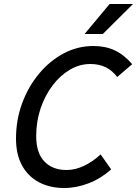

<svg xmlns="http://www.w3.org/2000/svg" viewBox="-20 -930 685 960"><path d="M60 -237Q60 -331 91 -414.5Q122 -498 176 -562.5Q230 -627 299.5 -663.5Q369 -700 447 -700Q507 -700 554 -678Q601 -656 641 -609L566 -545Q542 -577 509 -593.5Q476 -610 432 -610Q378 -610 329.5 -581.5Q281 -553 243 -503Q205 -453 183 -388Q161 -323 161 -249Q161 -166 201.5 -123Q242 -80 313 -80Q357 -80 401.5 -101.5Q446 -123 483 -158L536 -83Q484 -37 423 -13.5Q362 10 301 10Q229 10 174.5 -19Q120 -48 90 -103Q60 -158 60 -237ZM403 -760 528 -910H645L494 -760Z"/></svg>

Font: Radio Canada
Style: Italic
Weight: 400
Italic angle: -12°
Designer: Charles Daoud, Etienne Aubert Bonn, Alexandre Saumier Demers, Jacques Le Bailly
Foundry: Radio-Canada
Version: Version 2.104;gftools[0.9.28.dev5+ged2979d]